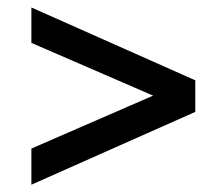

<svg xmlns="http://www.w3.org/2000/svg" viewBox="-20 -522 610 526"><path d="M515 -215.5 66 -16V-115L399.5 -260L66 -404.5V-501.5L515 -302Z"/></svg>

Font: Newsreader Caption Medium
Style: Regular
Weight: 500
Designer: Hugues Gentile
Foundry: Production Type
Version: Version 1.001